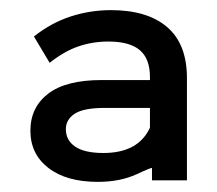

<svg xmlns="http://www.w3.org/2000/svg" viewBox="-20 -776 429 379"><path d="M349 -622V-420H280V-444Q282 -447 249.5 -432Q217 -417 173 -417Q111 -417 75.5 -444.5Q40 -472 40 -518Q40 -564 75 -591Q110 -618 181 -618H276V-624Q276 -660 256 -677Q236 -694 194 -694Q163 -694 135 -684.5Q107 -675 78 -652L47 -704Q81 -731 119.5 -743.5Q158 -756 199 -756Q271 -756 310 -722.5Q349 -689 349 -622ZM276 -524V-563H187Q145 -563 127.5 -551.5Q110 -540 110 -521Q110 -499 128.5 -486.5Q147 -474 184 -474Q253 -474 276 -524Z"/></svg>

Font: AtCorfu Sans
Style: AtCorfu Sans Regular
Weight: 400
Designer: Kostas Teopoulos
Foundry: Kostas Teopoulos
Version: Version 1.00 July 8, 2025, initial release